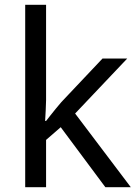

<svg xmlns="http://www.w3.org/2000/svg" viewBox="-20 -780 574 800"><path d="M172 -363Q172 -347 170.5 -321Q169 -295 168 -276H172Q178 -284 190 -299Q202 -314 214.5 -329.5Q227 -345 236 -355L407 -536H510L293 -307L525 0H419L233 -250L172 -197V0H85V-760H172Z"/></svg>

Font: utelugu25
Style: Book
Weight: 400
Designer: Jelle Bosma - Monotype Design Team
Foundry: Monotype Imaging Inc.
Version: Version 2.003